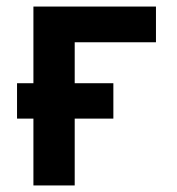

<svg xmlns="http://www.w3.org/2000/svg" viewBox="-20 -566 540 586"><path d="M82 0V-204H32V-312H82V-546H456V-437H208V-312H326V-204H208V0Z"/></svg>

Font: Noto Sans Mono ExtraCondensed
Style: Bold
Weight: 700
Width: 2
Designer: Monotype Design Team
Foundry: Monotype Imaging Inc.
Version: Version 2.014